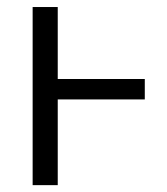

<svg xmlns="http://www.w3.org/2000/svg" viewBox="-20 -540 486 560"><path d="M402.3 -309.6V-250H148.4V0H75.2V-519.5H148.4V-309.6Z"/></svg>

Font: Gen Shin Gothic Normal
Style: Regular
Weight: 300
Designer: [Source Han Sans]
Ryoko NISHIZUKA  (kana & ideographs); Paul D. Hunt (Latin, Greek & Cyrillic); Wenlong ZHANG  (bopomofo
Version: Version 1.002.20150607